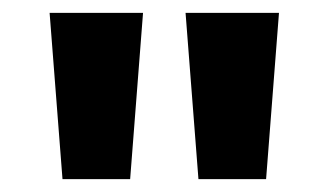

<svg xmlns="http://www.w3.org/2000/svg" viewBox="-20 -734 510 298"><path d="M202 -714H57L77 -456H182ZM413 -714H268L288 -456H393Z"/></svg>

Font: Noto Sans Armenian SemiCondensed Medium
Style: Regular
Weight: 500
Width: 4
Designer: Monotype Design Team
Foundry: Monotype Imaging Inc.
Version: Version 2.008